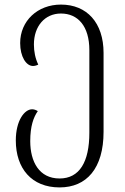

<svg xmlns="http://www.w3.org/2000/svg" viewBox="-20 -567 547 838"><path d="M240 251C358 251 432 168 432 8V-336C432 -468 359 -547 246 -547C144 -547 68 -476 68 -379C68 -320 94 -279 124 -279C131 -279 139 -281 147 -285C134 -312 128 -342 128 -373C128 -453 176 -508 246 -508C320 -508 370 -453 370 -348V12C370 140 327 212 240 212C151 212 112 139 112 49C112 -16 126 -55 145 -82C137 -87 129 -90 120 -90C87 -90 49 -41 49 46C49 168 118 251 240 251Z"/></svg>

Font: Noto Serif Georgian SemiCondensed Light
Style: Regular
Weight: 300
Width: 4
Designer: Monotype Design Team, Akaki Razmadze
Foundry: Google LLC
Version: Version 2.003